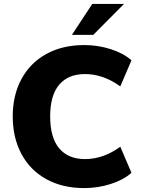

<svg xmlns="http://www.w3.org/2000/svg" viewBox="-20 -951 725 980"><path d="M45 -357Q45 -465 89.5 -547.5Q134 -630 216.5 -675.5Q299 -721 410 -721Q480 -721 545.5 -700Q611 -679 651 -643L594 -510Q507 -573 414 -573Q328 -573 282 -518.5Q236 -464 236 -357Q236 -249 282 -194Q328 -139 414 -139Q507 -139 594 -202L651 -69Q611 -33 545.5 -12Q480 9 410 9Q299 9 216.5 -36.5Q134 -82 89.5 -165Q45 -248 45 -357ZM347 -773 451 -931H613L456 -773Z"/></svg>

Font: Muli Black
Style: Regular
Weight: 900
Designer: Vernon Adams
Foundry: Vernon Adams
Version: Version 2.001